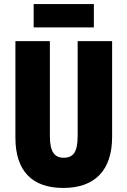

<svg xmlns="http://www.w3.org/2000/svg" viewBox="-20 -917 628 947"><path d="M443 -897H146V-782H443ZM533 -242V-714H363V-247C363 -167 342 -139 294 -139C249 -139 226 -168 226 -246V-714H56V-238C56 -72 140 10 292 10C448 10 533 -77 533 -242Z"/></svg>

Font: Noto Sans Myanmar UI ExtraCondensed Black
Style: Regular
Weight: 900
Width: 2
Designer: Monotype Design Team
Foundry: Monotype Imaging Inc.
Version: Version 2.103